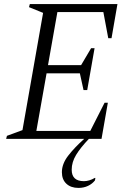

<svg xmlns="http://www.w3.org/2000/svg" viewBox="-20 -680 623 940"><path d="M10 0 14 -15 90 -43 191 -617 122 -645 126 -660H555L526 -493H510L486 -621H261L215 -361H377L426 -444H443L407 -239H389L371 -321H208L158 -39H422L492 -177H508L477 0H415Q374 43 352.5 78.5Q331 114 331 151Q331 207 391 207Q403 207 417 203Q431 199 444 191H447L445 203Q432 220 411 230Q390 240 364 240Q327 240 305 219.5Q283 199 283 163Q283 122 314 82Q345 42 392 0Z"/></svg>

Font: Spectral Light
Style: Italic
Weight: 300
Italic angle: -10°
Designer: Jean-Baptiste Levee
Foundry: Production Type
Version: Version 2.001